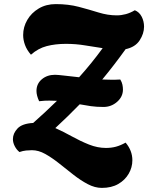

<svg xmlns="http://www.w3.org/2000/svg" viewBox="-20 -721 723 937"><path d="M131 -454Q111 -477 102 -501.5Q93 -526 93 -550Q93 -589 113 -623.5Q133 -658 169 -679.5Q205 -701 252 -701Q314 -701 365 -687.5Q416 -674 461 -660Q506 -646 550 -646Q572 -646 594 -652Q616 -658 638 -671Q660 -662 671.5 -639.5Q683 -617 683 -591Q683 -557 661.5 -524Q640 -491 593 -481Q565 -442 536.5 -405Q508 -368 479 -333Q501 -332 519 -332Q530 -332 543 -332Q556 -332 567 -333Q575 -320 577.5 -307.5Q580 -295 580 -284Q580 -249 551.5 -224Q523 -199 485 -199Q451 -199 423 -203Q395 -207 369 -212Q340 -182 310 -153Q280 -124 250 -96Q290 -78 331.5 -55Q373 -32 414.5 -15.5Q456 1 497 1Q523 1 545.5 -5Q568 -11 593 -25Q626 14 626 61Q626 96 608 127Q590 158 557 177Q524 196 477 196Q443 196 408 177.5Q373 159 338 131.5Q303 104 268.5 76.5Q234 49 201 30.5Q168 12 136 12Q123 12 107.5 13.5Q92 15 75 21Q61 10 52 -7.5Q43 -25 43 -42Q43 -70 65.5 -94Q88 -118 142 -121Q203 -175 258 -229Q240 -230 221 -230Q209 -230 197.5 -229.5Q186 -229 171 -227Q158 -255 158 -277Q158 -312 184 -334Q210 -356 248 -356Q262 -356 294.5 -352Q327 -348 366 -344Q428 -413 481 -486Q440 -492 395 -499.5Q350 -507 302 -507Q250 -507 208 -496Q166 -485 131 -454Z"/></svg>

Font: Sansita Swashed Black
Style: Regular
Weight: 900
Designer: Pablo Cosgaya
Foundry: Omnibus-Type
Version: Version 1.003; ttfautohint (v1.8.3)